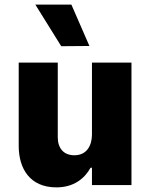

<svg xmlns="http://www.w3.org/2000/svg" viewBox="-20 -801 645 831"><path d="M367 -602 289 -781H133L245 -601ZM224 10C299 10 346 -28 372 -75H378V0H549V-530H378V-219C378 -173 357 -129 302 -129C254 -129 230 -161 230 -207V-530H61V-169C61 -72 109 10 224 10Z"/></svg>

Font: Be Vietnam Pro ExtraBold
Style: Regular
Weight: 800
Designer: Lam Bao, Tony Le, Vietanh Nguyen
Foundry: Yellow Type Foundry
Version: Version 1.002